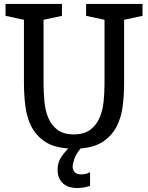

<svg xmlns="http://www.w3.org/2000/svg" viewBox="-20 -740 748 970"><path d="M607 -640V-319Q607 -261 600 -204.5Q593 -148 570 -102.5Q547 -57 503.5 -26.5Q460 4 387 10Q364 38 355.5 63Q347 88 347 102Q347 118 357 129.5Q367 141 390 141Q408 141 421 136Q428 133 435 130V199Q425 202 414 205Q394 210 369 210Q350 210 332 205Q314 200 300.5 188.5Q287 177 279 159.5Q271 142 271 118Q271 85 285 61Q299 37 325 10Q250 5 205.5 -25.5Q161 -56 138 -102Q115 -148 108 -205Q101 -262 101 -321V-640L8 -660V-720H293V-660L200 -640V-319Q200 -272 204.5 -226Q209 -180 224.5 -143.5Q240 -107 270.5 -84Q301 -61 353 -61Q405 -61 436 -84.5Q467 -108 483 -145Q499 -182 503.5 -227.5Q508 -273 508 -317V-640L415 -660V-720H700V-660Z"/></svg>

Font: HermeneusOne
Style: Regular
Weight: 400
Designer: Rodrigo Fuenzalida, Pablo Impallari
Foundry: Pablo Impallari, Rodrigo Fuenzalida
Version: Version 1.000; ttfautohint (v0.8) -G 200 -r 50